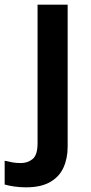

<svg xmlns="http://www.w3.org/2000/svg" viewBox="-81 -563 390 823"><path d="M30 240Q5 240 -19.5 236.5Q-44 233 -61 228V126Q-44 130 -28 133Q-12 136 8 136Q38 136 59 118.5Q80 101 80 52V-543H209V66Q209 116 191 155.5Q173 195 133.5 217.5Q94 240 30 240Z"/></svg>

Font: Noto Sans Adlam SemiBold
Style: Regular
Weight: 600
Version: Version 3.001